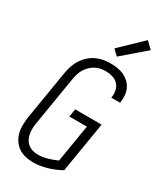

<svg xmlns="http://www.w3.org/2000/svg" viewBox="-240 -1063 980 1158"><g transform="rotate(30 250.0 -484.5)"><path d="M197 8Q169 8 142.5 1.5Q116 -5 95 -19.5Q74 -34 59.5 -56Q45 -78 38.5 -103.5Q32 -129 32.5 -157Q33 -185 37 -213L94 -558Q98 -582 106.5 -606.5Q115 -631 129 -653Q143 -675 163 -693Q183 -711 206.5 -722.5Q230 -734 255 -738.5Q280 -743 304 -743Q329 -743 353 -739.5Q377 -736 398 -726.5Q419 -717 436 -701.5Q453 -686 463 -665.5Q473 -645 475.5 -620.5Q478 -596 474 -572Q474 -570 473.5 -568.5Q473 -567 473 -566H412Q413 -567 413 -568Q413 -569 413 -570Q417 -595 411.5 -618.5Q406 -642 390.5 -658Q375 -674 352 -681Q329 -688 304 -688Q287 -688 268.5 -684.5Q250 -681 233 -671.5Q216 -662 202 -648.5Q188 -635 178 -618.5Q168 -602 162.5 -584Q157 -566 154 -549L97 -204Q94 -184 93.5 -165Q93 -146 96.5 -128.5Q100 -111 108.5 -95Q117 -79 131 -68Q145 -57 162.5 -52Q180 -47 200 -47Q232 -47 265 -56.5Q298 -66 329 -80L372 -341H250L259 -396H443L385 -45Q340 -20 292 -6Q244 8 197 8ZM317 -797 280 -833 430 -977 475 -933Z"/></g></svg>

Font: Iosevka SS04 Light
Style: Italic
Weight: 300
Italic angle: -9°
Monospace: yes
Designer: Belleve Invis
Foundry: Belleve Invis
Version: Version 19.0.0; ttfautohint (v1.8.4)